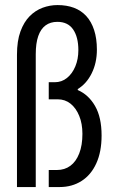

<svg xmlns="http://www.w3.org/2000/svg" viewBox="-20 -756 455 776"><path d="M48.6 0V-534.5Q48.6 -590.7 62.7 -629Q76.8 -667.4 100 -690.7Q123.2 -714 152.5 -724.8Q181.7 -735.5 212.4 -735.5Q249.5 -735.5 278.7 -724.6Q307.9 -713.6 328.6 -691.2Q349.3 -668.7 360.4 -634.6Q371.6 -600.5 371.6 -555.3Q371.6 -501.9 350.6 -459.7Q329.7 -417.5 294.3 -396.1V-392.1Q338.1 -373.1 364.3 -327.4Q390.6 -281.7 390.6 -208.2Q390.6 -142.5 369.2 -95.7Q347.9 -48.9 309.5 -24.5Q271.1 0 220.9 0H177V-68.9H209.9Q241.5 -68.9 264.4 -85.9Q287.4 -102.9 300.2 -135.8Q313.1 -168.7 313.1 -214.9Q313.1 -256.2 300.2 -287.6Q287.4 -319.1 265.2 -336.9Q243 -354.6 213.4 -354.6H177V-423.7H201.6Q229.3 -423.7 250.7 -440.9Q272.2 -458.2 284.4 -487.6Q296.7 -516.9 296.7 -553.4Q296.7 -605.9 275.7 -636.8Q254.7 -667.7 211.8 -667.7Q183.7 -667.7 164.2 -653.4Q144.7 -639.1 134.6 -610.2Q124.5 -581.4 124.5 -536.9V0Z"/></svg>

Font: Archivo SemiBold ExtraCondensed
Style: Regular
Weight: 600
Width: 2
Version: Version 2.001